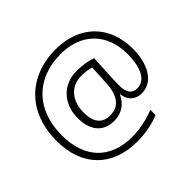

<svg xmlns="http://www.w3.org/2000/svg" viewBox="-182 -935 1254 1254"><g transform="rotate(-45 444.5 -308.0)"><path d="M834 -354C834 -574 690 -710 475 -710C220 -710 55 -543 55 -282C55 -49 194 94 424 94C505 94 575 79 632 55V7C572 31 498 49 424 49C221 49 105 -74 105 -284C105 -517 247 -665 475 -665C666 -665 785 -546 785 -355C785 -239 748 -152 672 -152C625 -152 600 -181 600 -252C600 -271 601 -293 602 -317L611 -491C576 -504 524 -513 470 -513C342 -513 258 -419 258 -290C258 -176 314 -108 414 -108C482 -108 535 -142 562 -204H565C570 -147 609 -108 669 -108C780 -108 834 -225 834 -354ZM311 -289C311 -390 367 -469 471 -469C505 -469 535 -464 559 -457L552 -319C546 -211 504 -152 421 -152C349 -152 311 -198 311 -289Z"/></g></svg>

Font: Noto Sans Khmer UI Light
Style: Regular
Weight: 300
Designer: Danh Hong and the Monotype Design Team
Foundry: Monotype Imaging Inc.
Version: Version 2.002